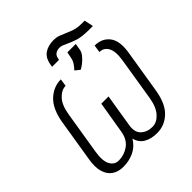

<svg xmlns="http://www.w3.org/2000/svg" viewBox="-243 -1115 1305 1305"><g transform="rotate(-45 409.5 -463.0)"><path d="M320 -711.6 312.1 -657.7Q272.4 -657.7 237 -620.2Q201.7 -582.7 189.3 -505.3L139.2 -196.4Q126.8 -119.7 147.4 -81.1Q168 -42.6 208.8 -42.6Q260.7 -42.6 304.2 -73Q347.7 -103.3 359 -167.6L397.7 -400.2H467.3L429.3 -167.6Q417.6 -103.3 449.8 -73Q481.9 -42.6 532.7 -42.6Q574.6 -42.6 609.9 -81Q645.2 -119.3 657.7 -196.4L707.7 -505.3Q720.2 -582.7 699.2 -620.2Q678.3 -657.7 636.7 -657.7L644.9 -711.6Q715.9 -711.6 753.7 -661.2Q791.5 -610.8 772.7 -505.3L722.7 -196.4Q704.2 -89.8 650.4 -40Q596.6 9.9 525.6 9.9Q468.8 9.9 430 -12.6Q391.3 -35.2 379.6 -82.7Q351.2 -35.2 304.2 -12.6Q257.1 9.9 200.6 9.9Q154.1 9.9 120.7 -12.1Q87.4 -34.1 73.5 -79.7Q59.7 -125.4 72.1 -196.4L122.2 -505.3Q141 -610.8 195.7 -661.2Q250.4 -711.6 320 -711.6ZM690.3 -879.3H717L730.5 -813.9H700.6Q625.4 -813.9 585.6 -827.2Q545.8 -840.6 520.6 -853Q505.7 -860.1 492.9 -865.2Q480.1 -870.4 464.8 -870.4Q443.2 -870.4 426.8 -859.4Q410.5 -848.4 406.2 -820.7L404.8 -813.9H338.1L340.9 -829.2Q349.1 -885.7 384.4 -910.7Q419.7 -935.7 474.4 -935.7Q500 -935.7 521 -928.1Q541.9 -920.5 563.2 -910.9Q588.4 -899.5 618.1 -889.4Q647.7 -879.3 690.3 -879.3ZM462 -662.3 427.6 -689.3Q446.4 -709.5 457.6 -727.1Q468.8 -744.7 471.9 -763.1L481.5 -810H562.1L553.6 -760.3Q549.7 -741.1 534.1 -721.8Q518.5 -702.4 498.8 -686.6Q479 -670.8 462 -662.3Z"/></g></svg>

Font: Inter UI Extra Light
Style: Italic
Weight: 200
Italic angle: -9.39999°
Designer: Rasmus Andersson
Foundry: rsms
Version: 3.2;8d6f07862